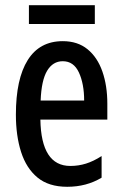

<svg xmlns="http://www.w3.org/2000/svg" viewBox="-20 -707 470 737"><path d="M221 -549Q278 -549 316 -518Q354 -487 373 -432.5Q392 -378 392 -309V-248H135Q138 -70 250 -70Q281 -70 310 -79Q339 -88 370 -108V-25Q312 10 238 10Q167 10 124 -25.5Q81 -61 61 -123.5Q41 -186 41 -267Q41 -404 86.5 -476.5Q132 -549 221 -549ZM221 -472Q183 -472 161 -435.5Q139 -399 136 -321H303Q303 -385 283 -428.5Q263 -472 221 -472ZM344 -687V-615H91V-687Z"/></svg>

Font: Noto Sans Khmer UI ExtraCondensed Medium
Style: Regular
Weight: 500
Width: 2
Designer: Danh Hong and the Monotype Design Team
Foundry: Monotype Imaging Inc.
Version: Version 2.002; ttfautohint (v1.8.4.7-5d5b)